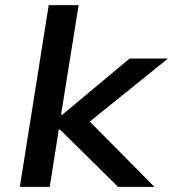

<svg xmlns="http://www.w3.org/2000/svg" viewBox="-20 -725 672 745"><path d="M57 0 169 -705H285L217 -280H222L483 -498H632L308 -237L306 -276L579 0H438L213 -222H208L173 0Z"/></svg>

Font: Nunito Sans 7pt SemiExpanded SemiBold
Style: Italic
Weight: 600
Width: 6
Italic angle: -9°
Designer: Vernon Adams
Foundry: Vernon Adams
Version: Version 3.101;gftools[0.9.27]